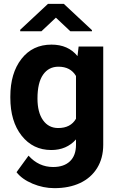

<svg xmlns="http://www.w3.org/2000/svg" viewBox="-20 -770 611 998"><path d="M33.7 -268.1Q33.7 -389.6 91.6 -463.9Q149.4 -538.1 247.6 -538.1Q334.5 -538.1 382.8 -478.5L388.7 -528.3H516.6V-17.6Q516.6 51.8 485.1 103Q453.6 154.3 396.5 181.2Q339.4 208 262.7 208Q204.6 208 149.4 184.8Q94.2 161.6 65.9 125L128.4 39.1Q181.2 98.1 256.3 98.1Q312.5 98.1 343.8 68.1Q375 38.1 375 -17.1V-45.4Q326.2 9.8 246.6 9.8Q151.4 9.8 92.5 -64.7Q33.7 -139.2 33.7 -262.2ZM174.8 -257.8Q174.8 -186 203.6 -145.3Q232.4 -104.5 282.7 -104.5Q347.2 -104.5 375 -152.8V-375Q346.7 -423.3 283.7 -423.3Q232.9 -423.3 203.9 -381.8Q174.8 -340.3 174.8 -257.8ZM458 -613.3V-607.4H345.7L270.5 -678.2L195.3 -607.4H85V-615.2L229.5 -750H311.5Z"/></svg>

Font: SteelSelectRoboto
Style: Roboto-Bold
Weight: 700
Designer: Google
Version: Version 2.137; 2017